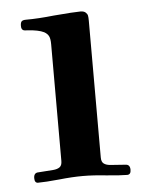

<svg xmlns="http://www.w3.org/2000/svg" viewBox="-42 -503 417 545"><g transform="rotate(-5 167.0 -231.0)"><path d="M35.2 -7.8Q35.2 -23.4 48.8 -23.4L90.8 -26.4Q102.5 -27.3 109.4 -32.2Q116.2 -37.1 116.2 -49.8V-382.8Q116.2 -398.4 112.3 -405.8Q108.4 -413.1 99.6 -418Q84 -425.8 51.8 -427.7Q44.9 -427.7 42 -428.7Q39.1 -429.7 37.1 -432.6Q35.2 -435.5 35.2 -441.4Q35.2 -451.2 38.6 -454.6Q42 -458 50.8 -458Q85.9 -458 130.9 -462.9Q189.5 -467.8 207 -467.8Q216.8 -467.8 221.7 -463.4Q226.6 -459 227.5 -454.1Q228.5 -449.2 228.5 -439.5V-49.8Q228.5 -37.1 235.4 -32.2Q242.2 -27.3 253.9 -26.4L295.9 -23.4Q309.6 -23.4 309.6 -7.8Q309.6 5.9 298.8 5.9Q279.3 5.9 239.3 2Q203.1 -2 172.9 -2Q142.6 -2 105.5 2Q65.4 5.9 44.9 5.9Q35.2 5.9 35.2 -7.8Z"/></g></svg>

Font: Monomakh Unicode TT
Style: Medium
Weight: 500
Designer: Alexey Kryukov, Aleksandr Andreev
Version: Version 1.1